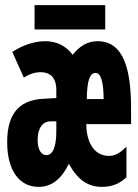

<svg xmlns="http://www.w3.org/2000/svg" viewBox="-20 -720 540 750"><path d="M115 -605H391V-700H115ZM131 10C180 10 218 -18 249 -80C284 -17 323 10 379 10C417 10 449 -3 474 -28V-147C450 -124 432 -111 405 -111C354 -111 318 -155 317 -235H492V-295C492 -450 463 -559 361 -559C322 -559 292 -541 264 -506C237 -541 202 -559 157 -559C116 -559 70 -545 28 -517L73 -417C95 -431 117 -438 139 -438C172 -438 200 -421 200 -368V-337L146 -334C51 -328 8 -271 8 -165C8 -53 56 10 131 10ZM385 -333H319C320 -403 330 -435 353 -435C374 -435 384 -402 385 -333ZM161 -114C142 -114 127 -134 127 -174C127 -223 150 -246 176 -246H200V-207C200 -148 187 -114 161 -114Z"/></svg>

Font: Noto Sans Mono ExtraCondensed ExtraBold
Style: Regular
Weight: 800
Width: 2
Designer: Monotype Design Team
Foundry: Monotype Imaging Inc.
Version: Version 2.014